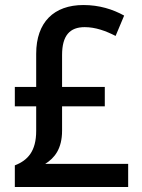

<svg xmlns="http://www.w3.org/2000/svg" viewBox="-20 -744 566 764"><path d="M312 -724C195 -724 124 -656 124 -530V-398H39V-321H124V-223C124 -143 91 -106 39 -86V0H490V-92H160C197 -115 227 -152 227 -224V-321H397V-398H227V-525C227 -603 258 -636 317 -636C360 -636 401 -621 440 -601L474 -682C429 -707 375 -724 312 -724Z"/></svg>

Font: Noto Sans Lao Looped SemiCondensed Medium
Style: Regular
Weight: 500
Width: 4
Designer: Mark Frömberg, Ben Mitchell
Foundry: The Fontpad Ltd
Version: Version 1.002